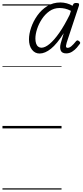

<svg xmlns="http://www.w3.org/2000/svg" viewBox="-20 -1041 670 1557"><path d="M301 -607Q263 -607 239 -638.5Q215 -670 215 -722Q215 -766 232.5 -817.5Q250 -869 283 -915.5Q316 -962 363 -991.5Q410 -1021 471 -1021Q495 -1021 521.5 -1014Q548 -1007 568 -994L573 -1004Q576 -1012 582.5 -1014.5Q589 -1017 598 -1017Q616 -1017 619.5 -1011Q623 -1005 620 -995L521 -696Q517 -681 515.5 -671.5Q514 -662 517.5 -657.5Q521 -653 528 -653Q543 -653 559.5 -667Q576 -681 596 -706Q602 -713 607 -713.5Q612 -714 619 -709Q629 -702 630 -696.5Q631 -691 628 -686Q619 -673 603 -654.5Q587 -636 565 -622Q543 -608 517 -608Q483 -608 473 -630.5Q463 -653 472 -688Q479 -713 485 -732.5Q491 -752 497 -772Q442 -685 393.5 -646Q345 -607 301 -607ZM267 -728Q267 -706 272.5 -689Q278 -672 289.5 -663Q301 -654 316 -654Q345 -654 382 -684.5Q419 -715 460.5 -774.5Q502 -834 545 -921L555 -953Q530 -966 507.5 -971Q485 -976 463 -976Q417 -976 381 -950.5Q345 -925 319.5 -886Q294 -847 280.5 -805Q267 -763 267 -728ZM0 486H479V496H0ZM0 -20H479V0H0ZM0 -505H479V-500H0ZM0 -1006H479V-996H0Z"/></svg>

Font: Playwrite CA Guides
Style: Regular
Weight: 400
Designer: Veronika Burian, José Scaglione
Foundry: TypeTogether
Version: Version 1.003